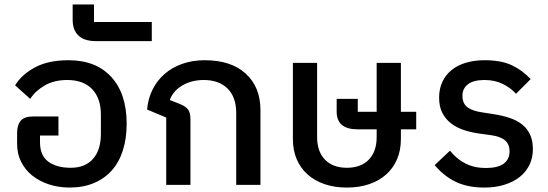

<svg xmlns="http://www.w3.org/2000/svg" viewBox="-20 -832 2468 864"><path d="M293 12Q243 12 199.5 -2.5Q156 -17 124.5 -42.5Q93 -68 75 -104Q57 -140 57 -184V-234Q57 -269 73 -288.5Q89 -308 131 -308H243V-222H160V-192Q160 -132 197.5 -104.5Q235 -77 298 -77Q363 -77 398.5 -117Q434 -157 434 -230V-316Q434 -390 394.5 -431Q355 -472 283 -472Q223 -472 180.5 -447Q138 -422 116 -387L48 -448Q77 -496 137 -528.5Q197 -561 288 -561Q412 -561 481 -485.5Q550 -410 550 -275Q550 -209 533 -155.5Q516 -102 483 -65Q450 -28 402 -8Q354 12 293 12Z M411 -647Q359 -647 333 -672Q307 -697 307 -742V-812H403V-733H663V-647Z M728 -303 642 -339Q646 -388 666.5 -429Q687 -470 721 -499.5Q755 -529 801 -545Q847 -561 901 -561Q1020 -561 1086 -500.5Q1152 -440 1152 -337V0H1043V-323Q1043 -395 1004 -433.5Q965 -472 897 -472Q842 -472 800.5 -447.5Q759 -423 744 -382L787 -365Q815 -354 826 -339.5Q837 -325 837 -297V0H728Z M1541 12Q1485 12 1440 -3.5Q1395 -19 1363.5 -47.5Q1332 -76 1315 -116Q1298 -156 1298 -206V-549H1407V-215Q1407 -150 1442.5 -113.5Q1478 -77 1541 -77Q1604 -77 1639.5 -113.5Q1675 -150 1675 -215V-250H1589Q1495 -250 1495 -330V-387H1590V-329H1675V-549H1784V-329H1853V-250H1784V-206Q1784 -156 1767 -116Q1750 -76 1718.5 -47.5Q1687 -19 1642 -3.5Q1597 12 1541 12Z M2160 12Q2083 12 2029.5 -14.5Q1976 -41 1936 -89L2005 -154Q2035 -116 2075 -96Q2115 -76 2166 -76Q2220 -76 2246.5 -95.5Q2273 -115 2273 -151Q2273 -183 2252.5 -200.5Q2232 -218 2188 -224L2137 -231Q2100 -236 2067 -247Q2034 -258 2009.5 -277Q1985 -296 1970.5 -324Q1956 -352 1956 -393Q1956 -433 1971 -464.5Q1986 -496 2013 -517.5Q2040 -539 2077.5 -550Q2115 -561 2160 -561Q2235 -561 2283 -538.5Q2331 -516 2368 -476L2302 -410Q2279 -436 2243 -454Q2207 -472 2160 -472Q2111 -472 2086 -453Q2061 -434 2061 -401Q2061 -366 2084 -349Q2107 -332 2152 -326L2203 -318Q2242 -312 2274.5 -301Q2307 -290 2330 -271.5Q2353 -253 2365.5 -226Q2378 -199 2378 -161Q2378 -122 2362.5 -90Q2347 -58 2318.5 -35.5Q2290 -13 2249.5 -0.5Q2209 12 2160 12Z"/></svg>

Font: IBM Plex Sans Thai Medm
Style: Regular
Weight: 500
Designer: Mike Abbink, Paul van der Laan, Pieter van Rosmalen, Ben Mitchell, Mark Frömberg
Foundry: Bold Monday
Version: Version 1.2